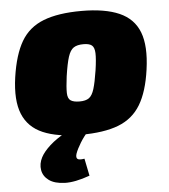

<svg xmlns="http://www.w3.org/2000/svg" viewBox="-52 -561 719 819"><g transform="rotate(-5 307.5 -151.5)"><path d="M327 -514Q427 -514 488.5 -487Q550 -460 573 -400.5Q596 -341 582 -241Q569 -147 535.5 -91.5Q502 -36 440 -12Q378 12 278 12Q179 12 117 -14.5Q55 -41 31 -100Q7 -159 21 -257Q35 -353 68 -409Q101 -465 164 -489.5Q227 -514 327 -514ZM323 -372Q296 -372 281 -362Q266 -352 257 -324Q248 -296 240 -241Q234 -195 234.5 -171Q235 -147 247.5 -138.5Q260 -130 286 -130Q312 -130 326 -140Q340 -150 348.5 -177.5Q357 -205 365 -257Q372 -305 371 -329.5Q370 -354 359 -363Q348 -372 323 -372ZM223 -8 310 0Q292 19 276 45Q260 71 253 91Q248 107 255 113Q262 119 285 115L300 189Q236 212 192.5 210.5Q149 209 125 191.5Q101 174 96.5 147Q92 120 106 93Q118 70 146 44.5Q174 19 223 -8Z"/></g></svg>

Font: Exo 2 Black
Style: Italic
Weight: 900
Italic angle: -8°
Designer: Natanael Gama
Foundry: Natanael Gama
Version: Version 2.010